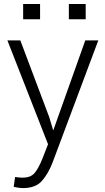

<svg xmlns="http://www.w3.org/2000/svg" viewBox="-20 -731 529 964"><path d="M227.1 -143.1 246.6 -78.1H248L408.2 -528.3H473.6L244.1 84.5Q223.1 139.6 191.2 176.5Q159.2 213.4 95.2 213.4Q85 213.4 70.6 211.2Q56.2 209 48.8 206.5L55.7 157.7Q61.5 158.7 74.5 159.9Q87.4 161.1 93.3 161.1Q132.8 161.1 152.6 138.9Q172.4 116.7 193.4 64.5L221.2 -6.8L17.1 -528.3H82ZM410.2 -634.3H325.7V-710.9H410.2ZM181.2 -634.3H96.2V-710.9H181.2Z"/></svg>

Font: Franko
Style: Light
Weight: 300
Designer: Google
Version: Version 1.200310; 2013